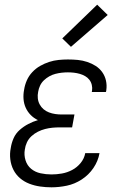

<svg xmlns="http://www.w3.org/2000/svg" viewBox="-20 -792 540 820"><path d="M200 8Q175 8 151 4.5Q127 1 105 -7.5Q83 -16 65.5 -31Q48 -46 37.5 -66.5Q27 -87 24 -111.5Q21 -136 26 -160Q29 -181 38 -201.5Q47 -222 64 -237Q81 -252 101 -262.5Q121 -273 142 -279Q125 -287 111.5 -300.5Q98 -314 90 -331.5Q82 -349 80.5 -369Q79 -389 83 -409Q86 -429 94.5 -448.5Q103 -468 118 -484Q133 -500 151.5 -510.5Q170 -521 190 -527.5Q210 -534 230.5 -536Q251 -538 270 -538Q292 -538 312.5 -536Q333 -534 352.5 -527.5Q372 -521 388.5 -510.5Q405 -500 416.5 -484Q428 -468 432.5 -448Q437 -428 434 -407Q434 -405 433.5 -403Q433 -401 432 -399H372Q372 -401 372.5 -402Q373 -403 373 -404Q375 -417 372 -429.5Q369 -442 361.5 -451.5Q354 -461 343.5 -467Q333 -473 321 -476.5Q309 -480 296 -481.5Q283 -483 270 -483Q257 -483 243.5 -481.5Q230 -480 216.5 -476.5Q203 -473 190.5 -466Q178 -459 167.5 -449Q157 -439 151 -426Q145 -413 143 -400Q140 -386 141.5 -372Q143 -358 149.5 -346Q156 -334 166 -325.5Q176 -317 189 -312Q202 -307 216 -305Q230 -303 244 -303H298L288 -248H235Q219 -248 203.5 -246.5Q188 -245 172.5 -241Q157 -237 142 -229.5Q127 -222 114.5 -210.5Q102 -199 95 -184Q88 -169 86 -153Q82 -130 89 -107.5Q96 -85 113 -71Q130 -57 153 -52Q176 -47 200 -47Q222 -47 244.5 -51Q267 -55 288 -66Q309 -77 324.5 -96Q340 -115 344 -138H405Q399 -104 379 -74.5Q359 -45 329 -25.5Q299 -6 265.5 1Q232 8 200 8ZM283 -592 246 -628 395 -772 440 -728Z"/></svg>

Font: Iosevka Curly Slab LtObl
Style: Regular
Weight: 300
Italic angle: -9°
Monospace: yes
Designer: Belleve Invis
Foundry: Belleve Invis
Version: Version 11.0.0; ttfautohint (v1.8.3)